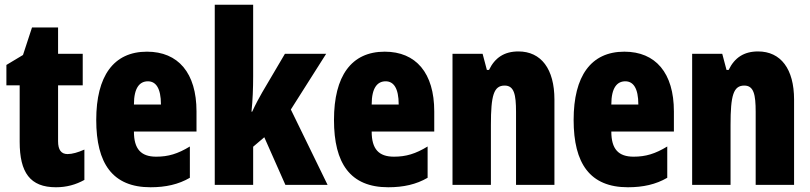

<svg xmlns="http://www.w3.org/2000/svg" viewBox="-20 -780 3419 810"><path d="M265 -130C238 -130 225 -148 225 -184V-420H329V-553H225V-664H115L77 -548L7 -506V-420H63V-182C63 -52 107 10 216 10C261 10 300 -1 336 -21V-149C309 -137 285 -130 265 -130Z M600 -562C459 -562 386 -459 386 -274C386 -90 455 10 615 10C679 10 733 -2 781 -30V-162C730 -131 690 -119 639 -119C575 -119 545 -151 545 -225H809V-310C809 -472 732 -562 600 -562ZM604 -437C637 -437 659 -409 659 -339H545C545 -411 570 -437 604 -437Z M1048 -458V-760H886V0H1048V-161L1095 -201L1184 0H1362L1207 -318L1356 -553H1182L1086 -390C1074 -369 1058 -340 1044 -309H1041C1046 -357 1048 -407 1048 -458Z M1603 -562C1462 -562 1389 -459 1389 -274C1389 -90 1458 10 1618 10C1682 10 1736 -2 1784 -30V-162C1733 -131 1693 -119 1642 -119C1578 -119 1548 -151 1548 -225H1812V-310C1812 -472 1735 -562 1603 -562ZM1607 -437C1640 -437 1662 -409 1662 -339H1548C1548 -411 1573 -437 1607 -437Z M2167 -563C2108 -563 2068 -537 2043 -485H2034L2016 -553H1889V0H2051V-253C2051 -378 2063 -419 2109 -419C2149 -419 2157 -381 2157 -308V0H2319V-360C2319 -489 2263 -563 2167 -563Z M2614 -562C2473 -562 2400 -459 2400 -274C2400 -90 2469 10 2629 10C2693 10 2747 -2 2795 -30V-162C2744 -131 2704 -119 2653 -119C2589 -119 2559 -151 2559 -225H2823V-310C2823 -472 2746 -562 2614 -562ZM2618 -437C2651 -437 2673 -409 2673 -339H2559C2559 -411 2584 -437 2618 -437Z M3178 -563C3119 -563 3079 -537 3054 -485H3045L3027 -553H2900V0H3062V-253C3062 -378 3074 -419 3120 -419C3160 -419 3168 -381 3168 -308V0H3330V-360C3330 -489 3274 -563 3178 -563Z"/></svg>

Font: Noto Sans Ethiopic ExtraCondensed Black
Style: Regular
Weight: 900
Width: 2
Designer: Monotype Design Team
Foundry: Monotype Imaging Inc.
Version: Version 2.102